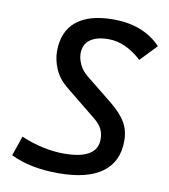

<svg xmlns="http://www.w3.org/2000/svg" viewBox="-81 -772 747 850"><g transform="rotate(10 293.0 -346.5)"><path d="M237.3 9.8Q110.8 9.8 23.4 -33.2L53.7 -122.1Q153.8 -80.1 246.6 -80.1Q396.5 -80.1 396.5 -170.4Q396.5 -197.8 385.7 -218Q375 -238.3 350.6 -257.8L210.9 -371.1Q173.3 -401.9 156 -442.1Q138.7 -482.4 138.7 -521Q138.7 -610.8 195.6 -657Q252.4 -703.1 360.8 -703.1Q496.1 -703.1 574.7 -620.6L503.9 -546.4Q431.6 -613.3 355 -613.3Q301.3 -613.3 272.2 -592Q243.2 -570.8 243.2 -529.3Q243.2 -507.3 254.9 -481.4Q266.6 -455.6 292.5 -434.6L412.6 -337.9Q459 -300.3 480 -264.4Q501 -228.5 501 -181.6Q501 -87.4 434.1 -38.8Q367.2 9.8 237.3 9.8Z"/></g></svg>

Font: Cascadia Code NF
Style: Italic
Weight: 400
Italic angle: -10°
Monospace: yes
Designer: Aaron Bell
Foundry: Saja Typeworks
Version: Version 2404.023; ttfautohint (v1.8.4)